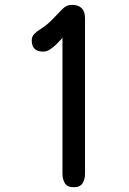

<svg xmlns="http://www.w3.org/2000/svg" viewBox="-20 -783 540 806"><path d="M289.1 2.9Q262.7 2.9 252.4 -13.7Q242.2 -30.3 242.2 -54.7V-624Q233.4 -614.3 220.2 -600.6Q207 -586.9 191.9 -576.7Q176.8 -566.4 161.1 -566.4Q113.3 -566.4 113.3 -613.3Q113.3 -629.9 124 -640.6Q134.8 -651.4 147.5 -659.2Q174.8 -675.8 198.2 -699.7Q221.7 -723.6 243.2 -746.1Q259.8 -762.7 281.2 -762.7Q336.9 -762.7 336.9 -706.1V-54.7Q336.9 -30.3 326.7 -13.7Q316.4 2.9 289.1 2.9Z"/></svg>

Font: Kosugi Maru
Style: Regular
Weight: 400
Designer: MOTOYA
Version: Version 4.002